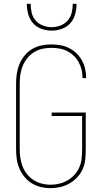

<svg xmlns="http://www.w3.org/2000/svg" viewBox="-20 -975 540 1003"><path d="M243 8Q218 8 193 2Q168 -4 146 -17.5Q124 -31 107.5 -51.5Q91 -72 81 -95.5Q71 -119 67.5 -144Q64 -169 64 -195V-540Q64 -566 68 -591.5Q72 -617 82 -641Q92 -665 109 -685.5Q126 -706 148 -719Q170 -732 195.5 -737.5Q221 -743 247 -743Q271 -743 294.5 -739Q318 -735 339.5 -724.5Q361 -714 378.5 -697.5Q396 -681 407.5 -660.5Q419 -640 424.5 -616.5Q430 -593 430 -570V-567H411V-569Q411 -591 406 -611.5Q401 -632 390.5 -651Q380 -670 364.5 -684.5Q349 -699 330 -708.5Q311 -718 290 -721.5Q269 -725 247 -725Q224 -725 201 -720Q178 -715 158 -702.5Q138 -690 123 -671.5Q108 -653 99 -631.5Q90 -610 86.5 -586.5Q83 -563 83 -540V-195Q83 -172 86.5 -149Q90 -126 98.5 -104.5Q107 -83 121.5 -65Q136 -47 155.5 -34.5Q175 -22 197.5 -16Q220 -10 243 -10Q267 -10 290 -15.5Q313 -21 333.5 -33Q354 -45 370 -63Q386 -81 395 -102.5Q404 -124 406.5 -147.5Q409 -171 409 -195V-369H250V-387H428V-195Q428 -169 425.5 -143Q423 -117 412.5 -93Q402 -69 384 -49.5Q366 -30 343.5 -17Q321 -4 295 2Q269 8 243 8ZM250 -815Q223 -815 196.5 -824.5Q170 -834 152.5 -854Q135 -874 127.5 -901Q120 -928 120 -955H140Q140 -932 145.5 -908.5Q151 -885 166.5 -867.5Q182 -850 204.5 -841.5Q227 -833 250 -833Q273 -833 295.5 -841.5Q318 -850 333.5 -867.5Q349 -885 354.5 -908.5Q360 -932 360 -955H380Q380 -928 372.5 -901Q365 -874 347.5 -854Q330 -834 303.5 -824.5Q277 -815 250 -815Z"/></svg>

Font: Iosevka SS18 Thin
Style: Regular
Weight: 100
Monospace: yes
Designer: Belleve Invis
Foundry: Belleve Invis
Version: Version 25.1.1; ttfautohint (v1.8.4)